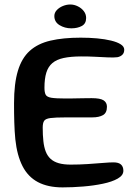

<svg xmlns="http://www.w3.org/2000/svg" viewBox="-20 -786 609 837"><path d="M252.7 30.9Q188.8 30.9 145.4 7.9Q102.1 -15.1 78.2 -61.7Q54.3 -108.2 46.8 -178.8Q45.1 -195.9 44 -214.2Q43 -232.5 42.3 -252.2Q41.6 -271.9 41.4 -292.8Q41.2 -313.8 41.2 -336.2Q41.2 -421.6 58 -477.2Q74.7 -532.9 109.8 -564.4Q144.8 -596 200 -608.9Q255.2 -621.8 331.8 -621.8Q369.3 -621.8 403.6 -618.7Q437.9 -615.5 464.4 -609Q490.9 -602.6 506.2 -592.8Q521.6 -583 521.6 -569.4Q521.6 -555.2 513.3 -547.2Q505 -539.2 491.8 -536.6Q476.2 -534.7 450.9 -535.8Q425.6 -536.9 395.2 -538.5Q364.7 -540.2 333.1 -540Q288.1 -539.8 257.4 -533.2Q226.8 -526.6 208.4 -511.1Q190.1 -495.6 181.9 -469.2Q173.8 -442.7 173.8 -403.5Q173.8 -383.2 179.1 -373.2Q184.4 -363.1 204 -359.8Q223.6 -356.6 266.4 -356.6Q276.9 -356.6 292.3 -356.8Q307.8 -357 324.6 -357.4Q341.3 -357.8 356.1 -357.9Q370.8 -358.1 379.6 -358.1Q417.1 -358.1 431.6 -348.6Q446.2 -339 446.2 -320.6Q446.2 -293.9 428.8 -284.1Q411.4 -274.3 382.8 -274.3Q370.6 -274.3 355.4 -274.3Q340.3 -274.3 324.2 -274.2Q308.1 -274.2 292.9 -274.2Q277.8 -274.2 266.1 -274.2Q221.4 -274.2 200.1 -271.4Q178.7 -268.6 172.4 -259.2Q166.2 -249.9 166.2 -229.9Q166.2 -196.9 169.1 -170.7Q171.9 -144.6 179.4 -125.3Q186.9 -106.1 200.7 -93.4Q214.5 -80.8 235.9 -74.6Q257.3 -68.4 288.1 -68.4Q326 -68.4 362.4 -70.8Q398.9 -73.2 428.5 -75.7Q458.1 -78.2 474.6 -78.2Q497.1 -78.2 507.4 -68.8Q517.8 -59.4 517.8 -41.6Q517.8 -21.4 493.1 -7.4Q468.4 6.6 428.6 14.9Q388.9 23.3 342.4 27.1Q296 30.9 252.7 30.9ZM290.8 -662.5Q262.5 -662.5 239.7 -676.3Q216.9 -690.2 216.9 -716Q216.9 -730.4 227.4 -741.8Q237.9 -753.1 254 -759.8Q270.2 -766.4 286.1 -766.4Q303.5 -766.4 319.4 -758.4Q335.4 -750.5 345.4 -737.4Q355.5 -724.2 355.5 -707.6Q355.5 -682.9 336.6 -672.7Q317.7 -662.5 290.8 -662.5Z"/></svg>

Font: Gluten Thin
Style: Regular
Weight: 100
Designer: Tyler Finck
Foundry: Etcetera Type Company
Version: Version 1.300